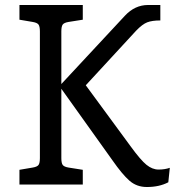

<svg xmlns="http://www.w3.org/2000/svg" viewBox="-20 -740 701 770"><path d="M226 -384V-106Q226 -86 231.5 -78.5Q237 -71 255 -68L312 -59V0H58V-59L111 -68Q129 -71 134.5 -78.5Q140 -86 140 -106V-614Q140 -634 134.5 -641.5Q129 -649 111 -652L58 -661V-720H312V-661L255 -652Q237 -649 231.5 -641.5Q226 -634 226 -614V-403L481 -677Q521 -720 574 -720H623V-658Q590 -658 570.5 -650.5Q551 -643 526 -617L324 -398L504 -153Q544 -98 567.5 -79Q591 -60 616 -60Q641 -60 661 -67L655 -9Q619 10 569 10Q528 10 499 -15.5Q470 -41 431 -97Z"/></svg>

Font: Enriqueta
Style: Regular
Weight: 400
Designer: Viviana Monsalve, Gustavo Ibarra
Foundry: Viviana Monsalve, Gustavo Ibarra
Version: Version 1.002